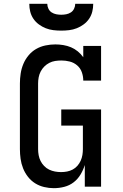

<svg xmlns="http://www.w3.org/2000/svg" viewBox="-20 -975 640 1003"><path d="M261 8Q236 8 210.5 2Q185 -4 163.5 -17.5Q142 -31 126 -51.5Q110 -72 100.5 -96Q91 -120 87.5 -145.5Q84 -171 84 -196V-539Q84 -565 88 -591Q92 -617 102 -641Q112 -665 129 -685.5Q146 -706 168.5 -719Q191 -732 217 -737.5Q243 -743 269 -743Q290 -743 311 -739.5Q332 -736 351 -728Q370 -720 386.5 -706.5Q403 -693 415 -676V-735H508V-554H415Q415 -576 407.5 -597.5Q400 -619 383 -633.5Q366 -648 344.5 -653.5Q323 -659 301 -659Q284 -659 268 -656.5Q252 -654 237.5 -646.5Q223 -639 211.5 -627.5Q200 -616 192.5 -601.5Q185 -587 182 -571Q179 -555 179 -539V-196Q179 -180 182 -164Q185 -148 192 -134Q199 -120 210.5 -108Q222 -96 236.5 -89Q251 -82 267 -79Q283 -76 299 -76Q315 -76 330.5 -79Q346 -82 360 -89.5Q374 -97 384.5 -109Q395 -121 401.5 -135.5Q408 -150 410.5 -165.5Q413 -181 413 -196V-319H300V-403H508V0H423V-113Q415 -87 400.5 -63Q386 -39 364.5 -22.5Q343 -6 316 1Q289 8 261 8ZM300 -815Q279 -815 258.5 -817.5Q238 -820 219 -827.5Q200 -835 183 -847.5Q166 -860 154.5 -877Q143 -894 138 -914Q133 -934 133 -955H227Q227 -942 233 -929.5Q239 -917 250 -910Q261 -903 274 -900.5Q287 -898 300 -898Q313 -898 326 -900.5Q339 -903 350 -910Q361 -917 367 -929.5Q373 -942 373 -955H467Q467 -934 462 -914Q457 -894 445.5 -877Q434 -860 417 -847.5Q400 -835 381 -827.5Q362 -820 341.5 -817.5Q321 -815 300 -815Z"/></svg>

Font: Iosevka Curly Slab MdEx
Style: Regular
Weight: 500
Width: 7
Monospace: yes
Designer: Belleve Invis
Foundry: Belleve Invis
Version: Version 11.1.0; ttfautohint (v1.8.3)